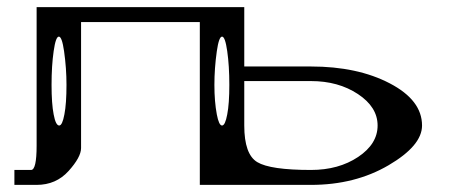

<svg xmlns="http://www.w3.org/2000/svg" viewBox="-20 -520 1290 540"><path d="M625 -281.2Q625 -335 619.1 -376Q613.3 -417 604.5 -417Q595.7 -417 589.8 -376Q583 -328.1 583 -281.2Q583 -234.4 589.8 -198.2Q595.7 -167 604.5 -167Q613.3 -167 619.1 -198.2Q625 -228.5 625 -281.2ZM167 -281.2Q167 -328.1 160.2 -376Q154.3 -417 145.5 -417Q136.7 -417 130.9 -376Q125 -335 125 -281.2Q125 -228.5 130.9 -198.2Q136.7 -167 146.5 -167Q155.3 -167 161.1 -198.2Q167 -228.5 167 -281.2ZM667 -167Q667 -85.9 703.6 -64Q740.2 -42 854.5 -42Q932.6 -42 987.3 -78.6Q1042 -115.2 1042 -167Q1042 -218.8 986.8 -255.4Q931.6 -292 854.5 -292H667ZM667 -500V-333H854.5Q985.4 -333 1076.2 -285.6Q1167 -238.3 1167 -167Q1167 -110.4 1072.8 -55.2Q978.5 0 854.5 0H667H542V-458H208V-103.5Q208 -78.1 172.9 -39.1Q137.7 0 83 0H20.5V-42H67.4Q83 -42 83 -110.4V-500Z"/></svg>

Font: okolaksMetalik
Style: bold
Weight: 700
Width: 7
Version: Version 0.6